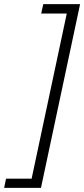

<svg xmlns="http://www.w3.org/2000/svg" viewBox="-46 -807 405 923"><path d="M-17 52H106L275 -742H152L162 -787H339L151 96H-26Z"/></svg>

Font: Prompt ExtraLight
Style: Italic
Weight: 275
Italic angle: -12°
Designer: Katatrad Team
Foundry: CadsonDemak
Version: Version 1.000